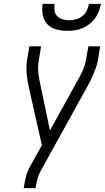

<svg xmlns="http://www.w3.org/2000/svg" viewBox="-20 -975 543 995"><path d="M103 0 104 -7Q108 -34 115 -61Q122 -88 136 -113L197 -222L130 -520Q126 -537 123 -554.5Q120 -572 118.5 -589.5Q117 -607 117 -625Q117 -643 120 -662L132 -735H193L181 -662Q175 -628 179 -595.5Q183 -563 190 -532L239 -299L376 -547Q384 -561 391.5 -574.5Q399 -588 405.5 -602.5Q412 -617 417.5 -632Q423 -647 425 -662L438 -735H499L487 -662Q484 -643 477.5 -625Q471 -607 463.5 -589.5Q456 -572 447.5 -554.5Q439 -537 429 -520L189 -86Q179 -67 174 -47Q169 -27 165 -7L164 0ZM329 -815Q300 -815 272 -822.5Q244 -830 225.5 -849.5Q207 -869 201.5 -897.5Q196 -926 201 -955H263Q260 -938 262.5 -920.5Q265 -903 276 -891.5Q287 -880 304 -875Q321 -870 338 -870Q356 -870 374 -875Q392 -880 406.5 -891.5Q421 -903 429.5 -920Q438 -937 441 -955H503Q499 -935 492 -916Q485 -897 472.5 -880Q460 -863 443 -850Q426 -837 407 -829Q388 -821 368 -818Q348 -815 329 -815Z"/></svg>

Font: Iosevka Curly Light Oblique
Style: Regular
Weight: 300
Italic angle: -9°
Monospace: yes
Designer: Belleve Invis
Foundry: Belleve Invis
Version: Version 11.1.0; ttfautohint (v1.8.3)